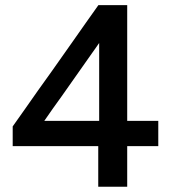

<svg xmlns="http://www.w3.org/2000/svg" viewBox="-20 -706 644 726"><path d="M351.5 0V-153.5H28V-228Q48.5 -257.5 74 -293Q99 -328.5 124.5 -365Q150 -401 172.5 -432L258.5 -554Q281.5 -587 305 -620.2Q328.5 -653.5 352 -686.5H461V-249H578.5V-153.5H461V0ZM212.5 -341Q195.5 -318 179.5 -295L147.5 -249H355V-543.5Q348.5 -534 342 -524.8Q335.5 -515.5 329 -506.5Z"/></svg>

Font: Heraclito Medium
Style: Regular
Weight: 500
Designer: Kostas Bartsokas (font) & Cristiano Sobral (main changes)
Foundry: Kostas Bartsokas (font) & Cristiano Sobral (main changes)
Version: Version 1.00;July 8, 2020;FontCreator 13.0.0.2655 64-bit